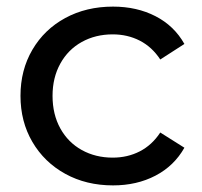

<svg xmlns="http://www.w3.org/2000/svg" viewBox="-20 -555 611 581"><path d="M42 -265Q42 -343 78 -404.5Q114 -466 177.5 -500.5Q241 -535 322 -535Q394 -535 450.5 -506Q507 -477 538 -422L465 -375Q440 -413 403 -432Q366 -451 321 -451Q269 -451 227.5 -428Q186 -405 162.5 -362.5Q139 -320 139 -265Q139 -209 162.5 -166.5Q186 -124 227.5 -101Q269 -78 321 -78Q366 -78 403 -97Q440 -116 465 -154L538 -108Q507 -53 450.5 -23.5Q394 6 322 6Q241 6 177.5 -29Q114 -64 78 -125.5Q42 -187 42 -265Z"/></svg>

Font: APTA Sans Medium
Style: Bold
Weight: 500
Version: Version 7.200